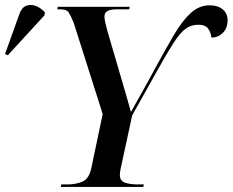

<svg xmlns="http://www.w3.org/2000/svg" viewBox="-140 -741 922 761"><path d="M101 0 103 -10H128Q160 -10 186.5 -21Q213 -32 222 -75L267 -289L152 -651Q140 -680 132 -692Q124 -704 100 -704H87L89 -714H374L372 -704H321Q274 -704 274 -676Q274 -665 277.5 -650.5Q281 -636 286 -617L339 -436Q349 -402 359.5 -366Q370 -330 379 -297Q400 -335 423.5 -376.5Q447 -418 472 -465Q514 -542 547.5 -599.5Q581 -657 615 -688.5Q649 -720 691 -720Q723 -720 742.5 -704Q762 -688 762 -661Q762 -629 743 -610.5Q724 -592 698 -592Q696 -612 685 -627.5Q674 -643 646 -643Q617 -643 595 -626.5Q573 -610 547.5 -570.5Q522 -531 483.5 -461.5Q445 -392 384 -284L339 -76Q335 -58 335 -48Q335 -24 355.5 -17Q376 -10 407 -10H430L428 0ZM-109 -522 -120 -527 -64 -683Q-55 -710 -37.5 -717.5Q-20 -725 0.5 -718Q21 -711 38 -692L36 -680Z"/></svg>

Font: Noto Serif Display Medium
Style: Italic
Weight: 500
Italic angle: -12°
Designer: Monotype Design Team
Foundry: Monotype Imaging Inc.
Version: Version 2.009